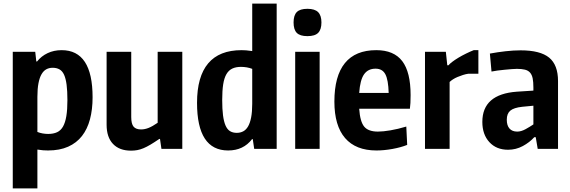

<svg xmlns="http://www.w3.org/2000/svg" viewBox="-20 -828 3172 1068"><path d="M51 -540H176L182 -486H186Q210 -516 245 -532.5Q280 -549 323 -549Q495 -549 495 -287Q495 -219 480.5 -164.5Q466 -110 436 -71.5Q406 -33 359 -12Q312 9 247 9Q234 9 220 8Q206 7 188 4V220H51ZM248 -83Q277 -83 297.5 -92.5Q318 -102 330.5 -124Q343 -146 349 -182Q355 -218 355 -271Q355 -322 350.5 -356.5Q346 -391 336.5 -412Q327 -433 311 -442Q295 -451 273 -451Q253 -451 237.5 -442.5Q222 -434 211 -415Q200 -396 194 -365Q188 -334 188 -289V-94Q216 -83 248 -83Z M709 10Q644 10 608.5 -27.5Q573 -65 573 -134V-540H710V-177Q710 -139 723 -123.5Q736 -108 765 -108Q785 -108 806.5 -116.5Q828 -125 857 -145V-540H994V0H878L870 -55H866Q838 -36 817 -23.5Q796 -11 778 -3.5Q760 4 743.5 7Q727 10 709 10Z M1249 9Q1076 9 1076 -256Q1076 -402 1138 -475.5Q1200 -549 1324 -549Q1336 -549 1349 -548Q1362 -547 1383 -544V-808H1519V0H1394L1386 -54H1382Q1334 9 1249 9ZM1297 -89Q1317 -89 1333 -97.5Q1349 -106 1360 -125Q1371 -144 1377 -175Q1383 -206 1383 -251V-445Q1354 -456 1320 -456Q1292 -456 1272 -446.5Q1252 -437 1239.5 -415.5Q1227 -394 1221.5 -359Q1216 -324 1216 -272Q1216 -221 1220.5 -186.5Q1225 -152 1234.5 -130Q1244 -108 1259.5 -98.5Q1275 -89 1297 -89Z M1690 -627Q1649 -627 1631 -645Q1613 -663 1613 -703Q1613 -743 1631 -761Q1649 -779 1690 -779Q1731 -779 1749.5 -760.5Q1768 -742 1768 -703Q1768 -664 1750 -645.5Q1732 -627 1690 -627ZM1622 -540H1758V0H1622Z M2074 9Q1959 9 1899.5 -60Q1840 -129 1840 -263Q1840 -405 1898.5 -477Q1957 -549 2073 -549Q2171 -549 2217.5 -488Q2264 -427 2264 -299Q2264 -271 2263 -255.5Q2262 -240 2260 -223H1978Q1983 -151 2006 -123.5Q2029 -96 2082 -96Q2111 -96 2152 -103Q2193 -110 2240 -124L2245 -22Q2210 -8 2163 0.5Q2116 9 2074 9ZM2069 -446Q2027 -446 2005 -414.5Q1983 -383 1978 -311H2142Q2140 -384 2123.5 -415Q2107 -446 2069 -446Z M2344 -540H2460L2468 -465H2475Q2480 -472 2495 -483.5Q2510 -495 2530 -507Q2550 -519 2572.5 -530Q2595 -541 2615 -549H2641V-418H2586Q2571 -416 2555.5 -411Q2540 -406 2525.5 -400Q2511 -394 2499.5 -386.5Q2488 -379 2481 -372V0H2344Z M2806 5Q2741 5 2702 -37.5Q2663 -80 2663 -150Q2663 -304 2855 -318L2947 -324V-341Q2947 -372 2943 -392Q2939 -412 2928.5 -424Q2918 -436 2900 -440.5Q2882 -445 2855 -445Q2844 -445 2825.5 -443.5Q2807 -442 2786.5 -440Q2766 -438 2746.5 -435.5Q2727 -433 2714 -430L2705 -530Q2748 -538 2792.5 -543Q2837 -548 2876 -548Q2985 -548 3034.5 -507.5Q3084 -467 3084 -377V0H2971L2960 -65H2952Q2926 -36 2888 -15.5Q2850 5 2806 5ZM2857 -96Q2879 -96 2903.5 -109.5Q2928 -123 2947 -136V-240L2885 -234Q2838 -229 2818.5 -212.5Q2799 -196 2799 -162Q2799 -130 2814 -113Q2829 -96 2857 -96Z"/></svg>

Font: Encode Sans Compressed
Style: Bold
Weight: 700
Designer: Pablo Impallari, Andres Torresi
Foundry: Pablo Impallari, Andres Torresi
Version: Version 1.000; ttfautohint (v1.00) -l 8 -r 50 -G 200 -x 14 -